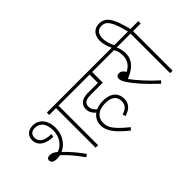

<svg xmlns="http://www.w3.org/2000/svg" viewBox="-138 -1388 2015 2015"><g transform="rotate(-45 869.5 -380.5)"><path d="M113 -203C130 -203 147 -205 163 -208C216 -161 270 -100 343 2L372 -19C323 -89 254 -170 199 -221C281 -257 335 -345 335 -442C335 -566 265 -632 182 -632C109 -632 67 -589 67 -528C67 -447 134 -396 249 -394L256 -429C123 -429 103 -490 103 -526C103 -567 125 -598 179 -598C252 -598 298 -543 298 -444C298 -346 244 -274 171 -249C139 -275 114 -286 86 -286C60 -286 42 -274 42 -249C42 -225 63 -203 113 -203ZM520 -587H633V-622H382V-587H483V0H520Z M929 -45 941 -12C1018 -37 1060 -77 1060 -153C1060 -225 1012 -294 886 -294C847 -294 811 -287 780 -273C756 -293 734 -320 734 -354C734 -375 738 -390 748 -401C765 -421 791 -429 841 -429H1019V-587H1131V-622H618V-587H981V-464H845C773 -464 740 -449 718 -422C703 -406 696 -386 696 -358C696 -312 719 -280 748 -255C709 -226 685 -183 685 -128C685 -42 744 32 872 135L896 109C748 -13 723 -61 723 -128C723 -206 779 -259 884 -259C985 -259 1023 -214 1023 -150C1023 -89 982 -61 929 -45Z M1469 -14C1386 -86 1295 -185 1232 -270C1320 -307 1408 -360 1408 -477C1408 -516 1398 -560 1383 -587H1507V-622H1116V-587H1343C1357 -566 1371 -531 1371 -481C1371 -409 1332 -360 1276 -332C1256 -365 1237 -380 1208 -380C1184 -380 1166 -365 1166 -341C1166 -322 1172 -301 1192 -270C1233 -203 1329 -94 1444 12Z M1348 -615H1386C1362 -661 1345 -702 1345 -759C1345 -819 1371 -861 1432 -861C1499 -861 1540 -807 1585 -622H1492V-587H1589V0H1626V-587H1739V-622H1622C1577 -803 1535 -896 1429 -896C1349 -896 1307 -838 1307 -762C1307 -709 1325 -660 1348 -615Z"/></g></svg>

Font: Noto Sans ExtraLight
Style: Italic
Weight: 200
Italic angle: -12°
Designer: Monotype Design Team
Foundry: Monotype Imaging Inc.
Version: Version 2.013